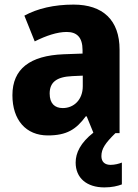

<svg xmlns="http://www.w3.org/2000/svg" viewBox="-20 -579 601 835"><path d="M421 100C421 68 438 43 482 0H500V-363C500 -492 427 -559 300 -559C215 -559 143 -542 86 -511L131 -399C181 -424 229 -440 270 -440C314 -440 339 -417 339 -361V-346L256 -343C111 -337 34 -280 34 -165C34 -57 93 10 188 10C270 10 311 -16 353 -73H357L386 -2C330 42 309 86 309 128C309 195 357 236 434 236C467 236 491 230 510 223V128C498 133 479 138 461 138C436 138 421 125 421 100ZM295 -248 340 -250V-204C340 -146 302 -109 253 -109C218 -109 196 -129 196 -172C196 -220 224 -245 295 -248Z"/></svg>

Font: Noto Sans Lao Looped SemiCondensed ExtraBold
Style: Regular
Weight: 800
Width: 4
Designer: Mark Frömberg, Ben Mitchell
Foundry: The Fontpad Ltd
Version: Version 1.002